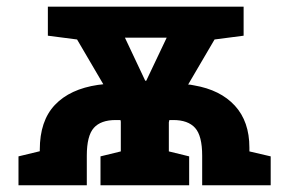

<svg xmlns="http://www.w3.org/2000/svg" viewBox="-20 -548 851 568"><path d="M34.7 0V-85.4L97.7 -100.6V-105Q97.7 -190.4 142.3 -237.5Q187 -284.7 270 -296.9Q275.4 -297.4 279.1 -297.9Q282.7 -298.3 285.6 -298.8L208 -431.2L121.6 -442.4V-528.3H700.7V-442.4L614.7 -431.2L536.6 -297.9Q539.1 -297.9 543.5 -297.4Q547.9 -296.9 554.2 -295.4Q631.8 -282.2 674.8 -235.4Q717.8 -188.5 717.8 -111.3V-100.1L780.8 -85.4V0H578.1V-87.4Q578.1 -146.5 557.1 -169.7Q536.1 -192.9 492.7 -192.9H481L479.5 -186V-100.1L539.6 -85.4V0H277.3V-85.4L337.4 -100.1V-188L336.4 -192.9H322.3Q278.3 -192.9 257.6 -169.7Q236.8 -146.5 236.8 -87.4V0ZM409.7 -309.1H412.6L473.1 -436.5H349.6Z"/></svg>

Font: Robotiche
Style: Bold
Weight: 700
Designer: Google
Version: Version 2.001